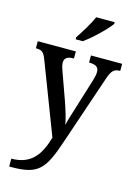

<svg xmlns="http://www.w3.org/2000/svg" viewBox="-145 -842 818 1154"><g transform="rotate(15 264.0 -265.0)"><path d="M220 -619V-606H264C318 -644 397 -721 420 -756V-766H305C286 -721 248 -661 220 -619ZM32 187V236H43C214 236 249 192 313 0L454 -416C474 -478 489 -491 525 -492H528V-536H334V-492H337C376 -491 395 -480 395 -449C395 -436 391 -417 386 -400L326 -206C314 -167 301 -129 293 -93C288 -125 271 -182 253 -233L192 -403C185 -422 181 -437 181 -451C181 -477 197 -492 237 -492H240V-536H3V-492H6C41 -492 53 -482 69 -440L238 1C207 110 157 187 32 187Z"/></g></svg>

Font: Noto Serif Ethiopic SemiCondensed Medium
Style: Regular
Weight: 500
Width: 4
Designer: Monotype Design Team
Foundry: Monotype Imaging Inc.
Version: Version 2.102